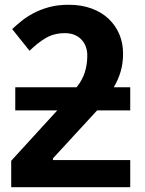

<svg xmlns="http://www.w3.org/2000/svg" viewBox="-20 -785 610 805"><path d="M27 0V-111L220 -322H44V-419H301Q326 -450 336 -483Q346 -516 346 -552Q346 -594 320.5 -620Q295 -646 252 -646Q206 -646 171 -625Q136 -604 104 -572L31 -663Q47 -678 69 -696Q91 -714 120 -729.5Q149 -745 185.5 -755Q222 -765 268 -765Q321 -765 363.5 -749.5Q406 -734 435.5 -706Q465 -678 480.5 -641Q496 -604 496 -560Q496 -520 486 -485.5Q476 -451 457 -419H526V-322H387L202 -121V-114H526V0Z"/></svg>

Font: BC Sans
Style: Bold
Weight: 700
Designer: Monotype Design Team
Province of B.C.
Foundry: Monotype Imaging Inc.
Version: Version 2.000;GOOG;noto-source:20170915:90ef993387c0